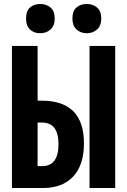

<svg xmlns="http://www.w3.org/2000/svg" viewBox="-20 -945 640 965"><path d="M255 -852Q255 -889 234 -907Q213 -925 182 -925Q151 -925 131 -907.5Q111 -890 111 -852Q111 -815 131 -796.5Q151 -778 182 -778Q213 -778 234 -797Q255 -816 255 -852ZM489 -852Q489 -889 468 -907Q447 -925 416 -925Q385 -925 364.5 -907.5Q344 -890 344 -852Q344 -816 364.5 -797Q385 -778 416 -778Q447 -778 468 -797Q489 -816 489 -852ZM559 0V-714H430V0ZM196 0Q294 0 348 -58Q402 -116 402 -224Q402 -439 190 -439H169V-714H40V0ZM169 -329H191Q274 -329 274 -221Q274 -110 192 -110H169Z"/></svg>

Font: Noto Sans Mono UI
Style: Bold
Weight: 700
Designer: Monotype Design team
Foundry: Monotype Imaging Inc.
Version: 1.000